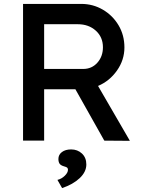

<svg xmlns="http://www.w3.org/2000/svg" viewBox="-20 -720 735 983"><path d="M98 0V-700H396Q456 -700 506.5 -670.5Q557 -641 587 -590.5Q617 -540 617 -477Q617 -413 579 -359Q541 -305 482 -280L645 1L514 0L366 -263H206V0ZM206 -367H406Q450 -367 478.5 -399Q507 -431 507 -478Q507 -530 470.5 -563Q434 -596 378 -596H206ZM298 243 274 201Q295 196 311.5 180Q328 164 328 149Q328 143 324.5 139Q321 135 309 132Q291 127 285 118Q279 109 279 94Q279 72 297 58.5Q315 45 344 45Q377 45 399.5 66Q422 87 422 122Q422 160 388 192Q354 224 298 243Z"/></svg>

Font: Readex Pro
Style: Regular
Weight: 400
Designer: Bonnie Shaver-Troup, Thomas Jockin
Foundry: Lexend
Version: Version 1.204; ttfautohint (v1.8.4.7-5d5b)